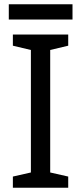

<svg xmlns="http://www.w3.org/2000/svg" viewBox="-20 -875 379 895"><path d="M298 0H40V-52L124 -71V-642L40 -662V-714H298V-662L214 -642V-71L298 -52ZM318 -855V-784H21V-855Z"/></svg>

Font: Noto Sans Mende Kikakui
Style: Regular
Weight: 400
Designer: Monotype Design Team
Foundry: Monotype Imaging Inc.
Version: Version 2.003; ttfautohint (v1.8.4.7-5d5b)